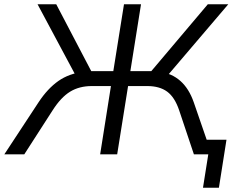

<svg xmlns="http://www.w3.org/2000/svg" viewBox="-52 -725 1092 902"><path d="M901.6 157 926.5 0H878.3L889 -68.6H1012L976.4 157ZM-31.6 0 129.2 -244.6Q171.6 -309 222.2 -344.5Q272.9 -379.9 340.2 -387.3L308.3 -361.3L124.4 -705H212.2L385.1 -374.7L367.7 -390.7H480.3L530.5 -705H610.5L560.4 -390.7H674.6L645.2 -374.7L924.3 -705H1020.5L727.6 -361.3L700.1 -387.3Q754.8 -380.5 795.3 -344.8Q835.8 -309 858.2 -244.6L942.6 0H858.9L789.7 -206.7Q769 -268.3 733.3 -294.5Q697.6 -320.7 639.8 -320.7H549.7L498.5 0H418.5L469.2 -320.7H379.1Q320.3 -320.7 277.2 -294.2Q234.1 -267.7 195.2 -206.7L62.1 0Z"/></svg>

Font: Mulish ExtraLight
Style: Italic
Weight: 200
Italic angle: -9°
Designer: Vernon Adams
Foundry: Vernon Adams
Version: Version 3.603